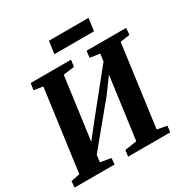

<svg xmlns="http://www.w3.org/2000/svg" viewBox="-203 -1096 1232 1268"><g transform="rotate(-30 413.0 -462.0)"><path d="M3.5 0 7.5 -47 75 -61 159 -681.5 90.5 -692.5 98 -743H405.5L399 -692.5L314.5 -681.5L242 -146L212.5 -158.5L344.5 -326L624 -673.5L577 -562L593 -681.5L518 -692.5L524.5 -743H826.5L821 -692.5L748.5 -681.5L665 -61L738.5 -47.5L733.5 0H412L418.5 -47.5L509.5 -61L581 -590.5L609 -581L489.5 -418.5L197.5 -64.5L241 -137.5L232 -61L312.5 -47L309 0ZM342 -924.5H643.5L631 -829.5H328.5Z"/></g></svg>

Font: Merriweather 24pt ExtraBold
Style: Italic
Weight: 800
Italic angle: -7.8°
Version: Version 2.101